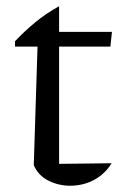

<svg xmlns="http://www.w3.org/2000/svg" viewBox="-20 -585 394 614"><path d="M169 -565V-483H338L333 -436H169V-61L337 -63Q323 -40 302 -23.5Q281 -7 256 1Q231 9 205 9Q167 9 134.5 -7.5Q102 -24 88 -57L100 -436H28V-453Q58 -485 92.5 -513.5Q127 -542 169 -565Z"/></svg>

Font: Piazzolla 24pt
Style: Regular
Weight: 400
Designer: Juan Pablo del Peral
Foundry: Huerta Tipografica
Version: Version 2.005